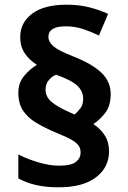

<svg xmlns="http://www.w3.org/2000/svg" viewBox="-20 -788 545 817"><path d="M58 -393Q58 -436 83 -465.5Q108 -495 137 -512Q103 -534 84.5 -562.5Q66 -591 66 -630Q66 -692 117 -730Q168 -768 263 -768Q316 -768 359.5 -757Q403 -746 440 -729L401 -637Q368 -653 333 -664.5Q298 -676 260 -676Q186 -676 186 -631Q186 -610 207 -591.5Q228 -573 289 -549Q371 -517 411 -479Q451 -441 451 -388Q451 -338 428 -308Q405 -278 377 -260Q408 -240 426 -211.5Q444 -183 444 -144Q444 -76 388.5 -33.5Q333 9 229 9Q176 9 134 -0.5Q92 -10 58 -29V-131Q96 -111 144 -97Q192 -83 231 -83Q283 -83 303 -99Q323 -115 323 -139Q323 -155 315.5 -167Q308 -179 286.5 -192Q265 -205 222 -222Q172 -243 135 -265Q98 -287 78 -317.5Q58 -348 58 -393ZM174 -406Q174 -377 198 -355.5Q222 -334 281 -308L297 -301Q310 -311 322 -327Q334 -343 334 -368Q334 -399 310 -422.5Q286 -446 219 -470Q202 -464 188 -447.5Q174 -431 174 -406Z"/></svg>

Font: Noto Sans Meetei Mayek
Style: Bold
Weight: 700
Designer: Monotype Design Team and Neelakash Kshetrimayum
Foundry: Monotype Imaging Inc.
Version: Version 2.002; ttfautohint (v1.8.4.7-5d5b)